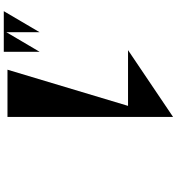

<svg xmlns="http://www.w3.org/2000/svg" viewBox="21 -900 957 1040"><g transform="rotate(-90 500.0 -380.5)"><path d="M959 -839 845 -645V-825L739 -645V-839ZM642 -819 446 -166H748L386 78V-819Z"/></g></svg>

Font: Chokokutai
Style: Regular
Weight: 400
Designer: 108号,108go
Foundry: Font Zone 108
Version: Version 1.000; ttfautohint (v1.8.3)